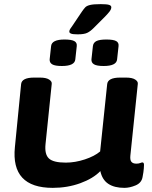

<svg xmlns="http://www.w3.org/2000/svg" viewBox="-20 -900 733 928"><path d="M235 8Q32 8 52 -189L82 -493Q85 -525 145 -525H173Q203 -525 217.5 -515.5Q232 -506 230 -494L200 -203Q195 -154 216.5 -134Q238 -114 298 -114Q343 -114 390 -129.5Q437 -145 464 -168L498 -493Q501 -525 561 -525H589Q619 -525 633.5 -515.5Q648 -506 646 -494L610 -147Q608 -126 615.5 -117.5Q623 -109 639 -109Q650 -109 657.5 -112Q665 -115 668 -115Q676 -115 676 -103Q676 -99 675 -84.5Q674 -70 669 -44Q664 -16 635.5 -4Q607 8 581 8Q533 8 503.5 -11.5Q474 -31 465 -73Q430 -37 368 -14.5Q306 8 235 8ZM481 -581Q448 -581 434.5 -589Q421 -597 422 -613L429 -677Q431 -694 446 -701.5Q461 -709 494 -709Q528 -709 541.5 -701.5Q555 -694 553 -677L546 -613Q543 -581 481 -581ZM279 -581Q246 -581 232.5 -589Q219 -597 220 -613L227 -677Q230 -709 292 -709Q325 -709 339 -701.5Q353 -694 351 -677L344 -613Q341 -581 279 -581ZM355 -734Q332 -734 323.5 -737.5Q315 -741 315 -747Q315 -754 319.5 -760.5Q324 -767 331 -777L376 -844Q385 -857 392 -864.5Q399 -872 415.5 -876Q432 -880 467 -880Q496 -880 507 -876.5Q518 -873 518 -865Q518 -855 508.5 -843Q499 -831 485 -817L432 -764Q416 -748 401 -741Q386 -734 355 -734Z"/></svg>

Font: Asap Expanded Expanded Regular
Style: Bold Italic
Weight: 700
Width: 7
Italic angle: -6°
Designer: Pablo Cosgaya
Foundry: Omnibus-Type
Version: Version 3.001; ttfautohint (v1.8.4.7-5d5b)